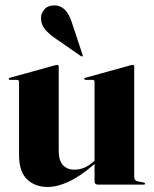

<svg xmlns="http://www.w3.org/2000/svg" viewBox="-20 -698 581 726"><path d="M52 -113V-388.5Q52 -396 44 -396H18Q13 -396 13 -400Q13 -402.5 17.5 -404L184 -450Q193 -452.5 196 -452.5Q202 -452.5 202 -446V-128.5Q202 -91 217.8 -73.8Q233.5 -56.5 262 -56.5Q300 -56.5 334 -87L337.5 -90V-388.5Q337.5 -396 330 -396H304Q298.5 -396 298.5 -400Q298.5 -402.5 303 -404L469.5 -450Q477.5 -452.5 481.5 -452.5Q487.5 -452.5 487.5 -446V-30Q487.5 -15 499.5 -12.5L523 -8Q528.5 -6.5 528.5 -3.5Q528.5 0 524 0H350Q337.5 0 337.5 -13V-78Q284 -31.5 240.2 -11.2Q196.5 9 160.5 9Q112.5 9 82.2 -20Q52 -49 52 -113ZM251.5 -613.5 292 -491.5Q293.5 -487 292 -485.5Q290 -483.5 286.5 -485.5L184 -556.5Q164 -570.5 149.5 -588.2Q135 -606 135 -631Q135 -646.5 147.5 -662Q160 -677.5 186.5 -677.5Q231 -677.5 251.5 -613.5Z"/></svg>

Font: Fraunces 144pt S000
Style: Bold
Weight: 700
Version: Version 1.000; ttfautohint (v1.8.3)